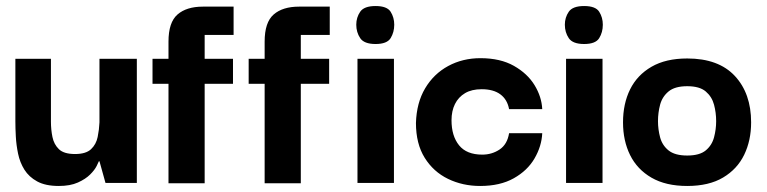

<svg xmlns="http://www.w3.org/2000/svg" viewBox="-20 -607 2544 637"><path d="M175 10Q131 10 103.5 -5Q76 -20 61 -44Q46 -68 40 -97Q34 -126 32.5 -154Q31 -182 31 -204V-412H149V-203Q149 -177 154 -152.5Q159 -128 175.5 -112Q192 -96 229 -96Q265 -96 282 -112Q299 -128 304 -152.5Q309 -177 310 -201V-412H434V0H330L310 -72H308Q307 -69 300.5 -56Q294 -43 279 -28Q264 -13 238.5 -1.5Q213 10 175 10Z M539 1V-469Q539 -533 569 -559Q599 -585 653 -585H755V-491H659V1ZM486 -329V-412H753V-329Z M858 1V-469Q858 -533 888 -559Q918 -585 972 -585H1074V-491H978V1ZM805 -329V-412H1072V-329Z M1166 0V-412H1287V0ZM1226 -461Q1188 -461 1175 -480.5Q1162 -500 1162 -525Q1162 -549 1175 -568Q1188 -587 1226 -587Q1264 -587 1276 -568Q1288 -549 1288 -525Q1288 -500 1276 -480.5Q1264 -461 1226 -461Z M1573 10Q1515 10 1466.5 -13.5Q1418 -37 1389 -83.5Q1360 -130 1360 -199Q1362 -266 1390.5 -314Q1419 -362 1467 -388Q1515 -414 1574 -414Q1640 -414 1685 -388.5Q1730 -363 1753.5 -324.5Q1777 -286 1779 -245H1669Q1663 -277 1640 -294Q1617 -311 1578 -311Q1545 -311 1523 -298Q1501 -285 1489.5 -262Q1478 -239 1478 -208Q1478 -156 1503 -125Q1528 -94 1580 -94Q1612 -94 1637.5 -111Q1663 -128 1669 -165H1779Q1777 -122 1753.5 -81.5Q1730 -41 1684.5 -15.5Q1639 10 1573 10Z M1858 0V-412H1979V0ZM1918 -461Q1880 -461 1867 -480.5Q1854 -500 1854 -525Q1854 -549 1867 -568Q1880 -587 1918 -587Q1956 -587 1968 -568Q1980 -549 1980 -525Q1980 -500 1968 -480.5Q1956 -461 1918 -461Z M2260 10Q2189 10 2141.5 -17.5Q2094 -45 2070.5 -92.5Q2047 -140 2047 -201Q2047 -263 2070.5 -310.5Q2094 -358 2141.5 -385.5Q2189 -413 2260 -413Q2364 -413 2418 -355Q2472 -297 2472 -201Q2472 -141 2449 -93.5Q2426 -46 2379 -18Q2332 10 2260 10ZM2260 -91Q2301 -91 2321.5 -108Q2342 -125 2349 -151.5Q2356 -178 2356 -205Q2356 -233 2349 -259.5Q2342 -286 2321.5 -303.5Q2301 -321 2260 -321Q2219 -321 2198 -303.5Q2177 -286 2170 -259.5Q2163 -233 2163 -205Q2163 -178 2170 -151.5Q2177 -125 2198 -108Q2219 -91 2260 -91Z"/></svg>

Font: Darker Grotesque ExtraBold
Style: Regular
Weight: 800
Designer: Gabriel Lam
Foundry: TypeRant
Version: Version 1.000;gftools[0.9.28]